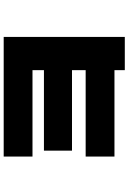

<svg xmlns="http://www.w3.org/2000/svg" viewBox="152 -784 696 1040"><g transform="rotate(-90 500.0 -264.0)"><path d="M640 64V8H172V-148H640V-222H204V-374H640V-436H172V-592H820V64Z"/></g></svg>

Font: M PLUS 1 Black
Style: Regular
Weight: 900
Designer: Coji Morishita
Foundry: UNDERFOREST DESIGN
Version: Version 1.001